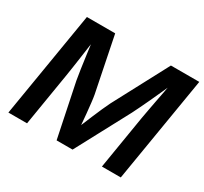

<svg xmlns="http://www.w3.org/2000/svg" viewBox="-148 -937 1215 1145"><g transform="rotate(30 460.0 -364.0)"><path d="M25.9 0 146.5 -727.5H341.3L417.5 -350.6Q421.4 -329.6 425 -296.9Q428.7 -264.2 432.4 -227.1Q436 -189.9 438.7 -154.8Q441.4 -119.6 442.9 -93.8L415.5 -94.2Q426.3 -121.1 440.7 -156.5Q455.1 -191.9 470.7 -228.8Q486.3 -265.6 500.5 -297.9Q514.6 -330.1 525.4 -351.1L725.1 -727.5H920.4L799.8 0H669.9L730.5 -368.2Q734.9 -392.6 741 -426.3Q747.1 -460 754.4 -497.8Q761.7 -535.6 769 -573.5Q776.4 -611.3 781.7 -644L792 -643.1Q775.4 -605 757.3 -564.9Q739.3 -524.9 721.9 -487.5Q704.6 -450.2 689.5 -419.2Q674.3 -388.2 664.1 -367.7L467.8 0H357.9L281.7 -368.2Q276.9 -395 270.3 -439.7Q263.7 -484.4 256.6 -538.1Q249.5 -591.8 242.7 -644L254.9 -643.1Q250 -609.4 244.6 -571.3Q239.3 -533.2 233.9 -495.6Q228.5 -458 223.6 -424.8Q218.8 -391.6 214.8 -367.7L154.3 0Z"/></g></svg>

Font: Inter 17pt SemiBold
Style: Italic
Weight: 600
Italic angle: -9.3988°
Version: Version 4.001;git-66647c0bb